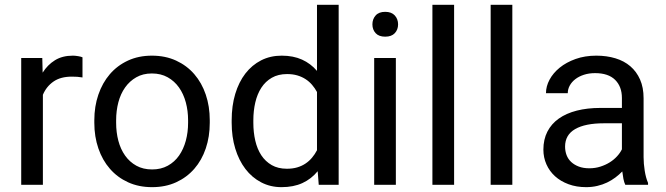

<svg xmlns="http://www.w3.org/2000/svg" viewBox="-20 -770 2775 800"><path d="M323.7 -447.3Q312 -449.2 302 -450Q292 -450.7 279.3 -450.7Q232.4 -450.7 202.9 -430.2Q173.3 -409.7 158.7 -375V0H68.4V-528.3H156.2L157.7 -467.3Q178.2 -500 209 -519Q239.7 -538.1 283.7 -538.1Q293.5 -538.1 306.2 -535.9Q318.8 -533.7 323.7 -531.2Z M373 -269Q373 -326.7 389.9 -375.7Q406.7 -424.8 437.7 -460.9Q468.8 -497.1 513.2 -517.6Q557.6 -538.1 612.8 -538.1Q668.9 -538.1 713.6 -517.6Q758.3 -497.1 789.6 -460.9Q820.8 -424.8 837.4 -375.7Q854 -326.7 854 -269V-258.3Q854 -200.7 837.4 -151.6Q820.8 -102.5 789.6 -66.7Q758.3 -30.8 713.9 -10.5Q669.4 9.8 613.8 9.8Q558.1 9.8 513.7 -10.5Q469.2 -30.8 438 -66.7Q406.7 -102.5 389.9 -151.6Q373 -200.7 373 -258.3ZM463.9 -258.3Q463.9 -218.8 473.1 -183.6Q482.4 -148.4 501.2 -121.8Q520 -95.2 548.1 -79.6Q576.2 -64 613.8 -64Q650.9 -64 679.2 -79.6Q707.5 -95.2 726.1 -121.8Q744.6 -148.4 754.2 -183.6Q763.7 -218.8 763.7 -258.3V-269Q763.7 -308.1 754.2 -343.5Q744.6 -378.9 725.8 -405.5Q707 -432.1 678.7 -448Q650.4 -463.9 612.8 -463.9Q575.7 -463.9 547.9 -448Q520 -432.1 501.2 -405.5Q482.4 -378.9 473.1 -343.5Q463.9 -308.1 463.9 -269Z M945.3 -268.6Q945.3 -329.1 960.2 -378.7Q975.1 -428.2 1002.4 -463.6Q1029.8 -499 1068.1 -518.6Q1106.4 -538.1 1153.8 -538.1Q1202.1 -538.1 1238.3 -521.7Q1274.4 -505.4 1300.8 -474.6V-750H1391.1V0H1308.1L1303.7 -56.6Q1277.3 -24.4 1240.2 -7.3Q1203.1 9.8 1152.8 9.8Q1106.4 9.8 1068.1 -10.3Q1029.8 -30.3 1002.4 -66.2Q975.1 -102.1 960.2 -151.1Q945.3 -200.2 945.3 -258.3ZM1035.6 -258.3Q1035.6 -218.8 1043.7 -183.8Q1051.8 -148.9 1068.8 -123Q1085.9 -97.2 1112.3 -82Q1138.7 -66.9 1175.3 -66.9Q1199.2 -66.9 1218.3 -72.5Q1237.3 -78.1 1252.7 -88.4Q1268.1 -98.6 1280 -112.8Q1292 -127 1300.8 -144V-386.7Q1292 -402.8 1280.3 -416.5Q1268.6 -430.2 1253.2 -440.2Q1237.8 -450.2 1218.8 -455.8Q1199.7 -461.4 1176.3 -461.4Q1139.2 -461.4 1112.5 -446Q1085.9 -430.7 1068.8 -404.3Q1051.8 -377.9 1043.7 -343Q1035.6 -308.1 1035.6 -268.6Z M1629.4 0H1539.1V-528.3H1629.4ZM1531.7 -668.5Q1531.7 -690.4 1545.2 -705.6Q1558.6 -720.7 1585 -720.7Q1611.3 -720.7 1625 -705.6Q1638.7 -690.4 1638.7 -668.5Q1638.7 -646.5 1625 -631.8Q1611.3 -617.2 1585 -617.2Q1558.6 -617.2 1545.2 -631.8Q1531.7 -646.5 1531.7 -668.5Z M1872.1 0H1781.7V-750H1872.1Z M2114.7 0H2024.4V-750H2114.7Z M2585.4 0Q2580.6 -9.8 2577.6 -24.7Q2574.7 -39.6 2572.8 -55.7Q2560.1 -42.5 2544.2 -30.5Q2528.3 -18.6 2509.5 -9.5Q2490.7 -0.5 2468.8 4.6Q2446.8 9.8 2422.4 9.8Q2381.8 9.8 2348.9 -2.4Q2315.9 -14.6 2292.7 -35.6Q2269.5 -56.6 2256.8 -85.2Q2244.1 -113.8 2244.1 -146.5Q2244.1 -189 2260.7 -221.4Q2277.3 -253.9 2308.3 -275.9Q2339.4 -297.9 2383.3 -309.1Q2427.2 -320.3 2481.4 -320.3H2571.3V-361.8Q2571.3 -409.2 2543 -437.3Q2514.6 -465.3 2459.5 -465.3Q2434.1 -465.3 2413.1 -458.5Q2392.1 -451.7 2377.2 -440.2Q2362.3 -428.7 2354 -413.6Q2345.7 -398.4 2345.7 -381.8H2254.9Q2254.9 -410.2 2269.8 -438Q2284.7 -465.8 2312 -488Q2339.4 -510.3 2378.2 -524.2Q2417 -538.1 2464.8 -538.1Q2507.8 -538.1 2544.2 -527.1Q2580.6 -516.1 2606.4 -493.9Q2632.3 -471.7 2647 -438.5Q2661.6 -405.3 2661.6 -360.8V-115.2Q2661.6 -88.4 2666.3 -58.8Q2670.9 -29.3 2680.2 -7.8V0ZM2435.5 -68.8Q2460 -68.8 2481.4 -75.7Q2502.9 -82.5 2520.5 -93.5Q2538.1 -104.5 2551 -118.7Q2564 -132.8 2571.3 -147.9V-256.3H2496.1Q2418.5 -256.3 2376.5 -232.2Q2334.5 -208 2334.5 -159.2Q2334.5 -140.1 2340.8 -123.5Q2347.2 -106.9 2360.1 -95Q2373 -83 2391.8 -75.9Q2410.6 -68.8 2435.5 -68.8Z"/></svg>

Font: RobotoDraft
Style: Regular
Weight: 400
Designer: Google
Foundry: Google
Version: Version 2.000988-w1; 2014